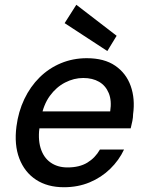

<svg xmlns="http://www.w3.org/2000/svg" viewBox="-20 -773 618 805"><path d="M248 12Q179 12 131 -19.5Q83 -51 61 -108.5Q39 -166 49 -243Q57 -305 82 -357.5Q107 -410 146 -448.5Q185 -487 235.5 -508Q286 -529 344 -529Q417 -529 463 -497.5Q509 -466 528 -412.5Q547 -359 538 -294Q538 -281 535 -266Q532 -251 528 -235H120L133 -306H442Q449 -351 436 -382.5Q423 -414 395.5 -430Q368 -446 329 -446Q290 -446 253 -427Q216 -408 189 -371Q162 -334 152 -278L147 -249Q138 -193 150 -153Q162 -113 191.5 -92Q221 -71 263 -71Q313 -71 346 -91Q379 -111 399 -146H500Q479 -101 442 -65Q405 -29 356 -8.5Q307 12 248 12ZM430 -559 251 -676 300 -753 469 -623Z"/></svg>

Font: DM Sans 11pt Medium
Style: Italic
Weight: 500
Italic angle: -10°
Version: Version 4.004;gftools[0.9.30]